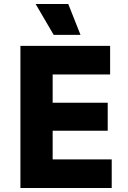

<svg xmlns="http://www.w3.org/2000/svg" viewBox="-20 -939 640 959"><path d="M82 0V-710H530V-567H243V-426H518V-286H243V-143H538V0ZM248 -765 158 -919H321L382 -765Z"/></svg>

Font: Geist Mono ExtraBold
Style: Regular
Weight: 800
Monospace: yes
Designer: Basement.studio, Andrés Briganti, Mateo Zaragoza
Foundry: Basement.studio, Vercel, Andrés Briganti, Guido Ferreyra, Mateo Zaragoza
Version: Version 1.500; ttfautohint (v1.8.4.7-5d5b)